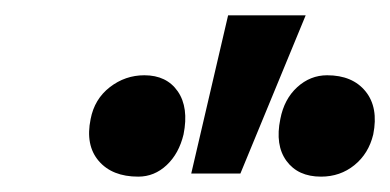

<svg xmlns="http://www.w3.org/2000/svg" viewBox="-20 -731 508 250"><path d="M229 -505 277 -711H378L293 -505ZM160 -501Q126 -501 108.5 -521.5Q91 -542 98 -576Q103 -602 123 -617.5Q143 -633 168 -633Q197 -633 211.5 -612Q226 -591 219 -556Q213 -531 197 -516Q181 -501 160 -501ZM398 -501Q368 -501 353 -521.5Q338 -542 345 -576Q350 -602 367 -617.5Q384 -633 406 -633Q439 -633 456 -612Q473 -591 466 -556Q460 -531 441.5 -516Q423 -501 398 -501Z"/></svg>

Font: Ysabeau Office
Style: Bold Italic
Weight: 700
Italic angle: -12°
Designer: Christian Thalmann (Catharsis Fonts)
Version: Version 2.001;gftools[0.9.30]; featfreeze: tnum,lnum,ss02